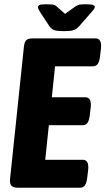

<svg xmlns="http://www.w3.org/2000/svg" viewBox="-20 -880 494 900"><path d="M65 0Q42 0 33.5 -9.5Q25 -19 27 -40L92 -660Q94 -681 102 -690.5Q110 -700 133 -700H428Q459 -700 453 -650L449 -617Q446 -591 438 -580Q430 -569 414 -569H238L223 -424H380Q411 -424 405 -374L401 -341Q398 -315 390 -304Q382 -293 366 -293H209L192 -131H368Q399 -131 393 -81L389 -48Q386 -22 378 -11Q370 0 354 0ZM384 -860Q407 -860 416 -856.5Q425 -853 425 -848Q425 -846 422 -840Q419 -834 406 -820L351 -757Q338 -743 324 -738.5Q310 -734 279 -734Q249 -734 235 -738.5Q221 -743 211 -758L170 -820Q158 -839 158 -845Q158 -852 164 -856Q170 -860 195 -860Q210 -860 223.5 -859Q237 -858 244 -851L285 -815L331 -848Q344 -857 354.5 -858.5Q365 -860 384 -860Z"/></svg>

Font: Asap Condensed
Style: Bold Italic
Weight: 700
Width: 3
Italic angle: -6°
Designer: Pablo Cosgaya
Foundry: Omnibus-Type
Version: Version 3.001; ttfautohint (v1.8.4.7-5d5b)